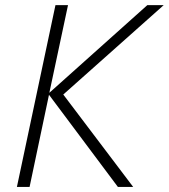

<svg xmlns="http://www.w3.org/2000/svg" viewBox="-20 -734 663 754"><path d="M46.4 0 197.8 -713.9H247.1L173.8 -369.6L558.6 -713.9H623L228.5 -362.8L502.9 0H442.9L172.4 -361.8L96.2 0Z"/></svg>

Font: Open Sans Light
Style: Italic
Weight: 300
Italic angle: -12°
Designer: Monotype Design Team
Foundry: Monotype Imaging Inc.
Version: Version 3.003; ttfautohint (v1.8.4)